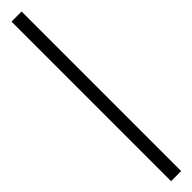

<svg xmlns="http://www.w3.org/2000/svg" viewBox="36 -93 485 485"><g transform="rotate(45 279.0 150.0)"><path d="M-5.5 132H564.5V168H-5.5Z"/></g></svg>

Font: Bodoni* 06pt
Style: Regular
Weight: 400
Version: Version 2.3